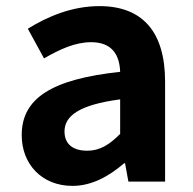

<svg xmlns="http://www.w3.org/2000/svg" viewBox="-20 -594 631 628"><path d="M217 14C281 14 337 -18 386 -60H389L400 0H520V-327C520 -489 447 -574 305 -574C217 -574 137 -541 71 -500L124 -403C176 -433 226 -456 278 -456C347 -456 371 -414 373 -359C148 -335 51 -272 51 -152C51 -57 117 14 217 14ZM265 -101C222 -101 191 -120 191 -164C191 -214 237 -251 373 -269V-156C338 -121 307 -101 265 -101Z"/></svg>

Font: Noto Sans Mono CJK JP Bold
Style: Regular
Weight: 700
Designer: Ryoko NISHIZUKA (kana & ideographs); Paul D. Hunt (Latin, Greek & Cyrillic); Wenlong ZHANG (bopomofo); Sandoll Communica
Foundry: Adobe Systems Incorporated
Version: Version 1.004;PS 1.004;hotconv 1.0.82;makeotf.lib2.5.63406